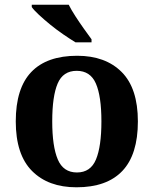

<svg xmlns="http://www.w3.org/2000/svg" viewBox="-20 -786 654 816"><path d="M305 10Q185 10 116 -59.5Q47 -129 47 -270Q47 -411 113 -480Q179 -549 308 -549Q428 -549 497 -480Q566 -411 566 -270Q566 -129 500 -59.5Q434 10 305 10ZM307 -53Q365 -53 388 -108.5Q411 -164 411 -270Q411 -377 387.5 -431Q364 -485 306 -485Q248 -485 225 -431Q202 -377 202 -270Q202 -164 225.5 -108.5Q249 -53 307 -53ZM301 -606Q278 -620 249.5 -639.5Q221 -659 194 -681Q167 -703 145.5 -723Q124 -743 115 -756V-766H272Q283 -744 300.5 -717Q318 -690 336.5 -664Q355 -638 369 -619V-606Z"/></svg>

Font: Noto Serif Sinhala
Style: Bold
Weight: 700
Designer: Jelle Bosma - Monotype Design Team
Foundry: Monotype Imaging Inc.
Version: Version 2.007; ttfautohint (v1.8.4.7-5d5b)